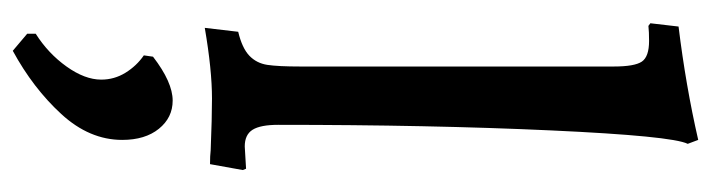

<svg xmlns="http://www.w3.org/2000/svg" viewBox="-416 -366 1086 293"><g transform="rotate(90 126.5 -219.0)"><path d="M28 -40Q53 -46 64.5 -57Q76 -68 78.5 -84.5Q81 -101 81 -135V-613Q81 -645 73.5 -656Q66 -667 42 -667Q28 -667 19 -666L15 -669L20 -712Q110 -723 193 -742L199 -726Q187 -702 178.5 -517Q170 -332 170 -101Q170 -74 177.5 -62Q185 -50 203 -50L237 -52L239 -47L230 3Q217 3 209 2Q159 0 130 0Q86 0 22 11ZM31 282V269Q61 250 81 222Q101 194 101 169Q101 149 90.5 132Q80 115 64 104L66 90Q105 60 133 60Q159 60 176 81Q193 102 193 137Q193 187 153.5 230Q114 273 57 304Z"/></g></svg>

Font: Alegreya Medium
Style: Regular
Weight: 500
Designer: Juan Pablo del Peral
Foundry: Huerta Tipografica
Version: Version 2.007; ttfautohint (v1.6)